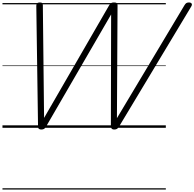

<svg xmlns="http://www.w3.org/2000/svg" viewBox="-20 -1035 1574 1555"><path d="M314 14Q302 14 295 8.5Q288 3 288 -13L274 -987Q274 -1002 280.5 -1008.5Q287 -1015 303 -1015Q317 -1015 322 -1010Q327 -1005 327 -992L337 -80L864 -992Q873 -1006 880.5 -1010.5Q888 -1015 903 -1015Q920 -1015 926 -1010Q932 -1005 932 -992L927 -78L1473 -991Q1481 -1005 1489 -1010Q1497 -1015 1510 -1015Q1526 -1015 1532 -1006Q1538 -997 1528 -981L943 -8Q935 4 927 9Q919 14 904 14Q892 14 885.5 8Q879 2 878 -13L880 -918L352 -8Q345 4 336.5 9Q328 14 314 14ZM0 490H1323V500H0ZM0 -20H1323V0H0ZM0 -505H1323V-500H0ZM0 -1010H1323V-1000H0Z"/></svg>

Font: Playwrite AU TAS Guides
Style: Regular
Weight: 400
Designer: Veronika Burian, José Scaglione
Foundry: TypeTogether
Version: Version 1.003